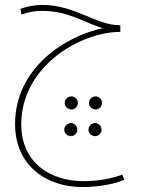

<svg xmlns="http://www.w3.org/2000/svg" viewBox="-20 -486 576 777"><path d="M314 271C368 271 435 262 483 242L475 221C432 236 382 247 317 247C186 247 66 174 66 17C66 -219 307 -357 467 -357V-384H461C369 -385 281 -466 153 -466C123 -466 91 -461 63 -450L67 -427C94 -436 114 -442 150 -442C261 -442 328 -390 397 -372C247 -341 41 -213 41 16C41 183 166 271 314 271ZM269 -43C283 -43 295 -55 295 -69C295 -84 283 -96 269 -96C254 -96 242 -84 242 -69C242 -55 254 -43 269 -43ZM367 -43C381 -43 393 -55 393 -69C393 -84 381 -96 367 -96C352 -96 340 -84 340 -69C340 -55 352 -43 367 -43ZM267 65C281 65 293 53 293 39C293 24 281 12 267 12C252 12 240 24 240 39C240 53 252 65 267 65ZM365 65C379 65 391 53 391 39C391 24 379 12 365 12C350 12 338 24 338 39C338 53 350 65 365 65Z"/></svg>

Font: Noto Sans Arabic UI Cn Th
Style: Regular
Weight: 100
Width: 3
Designer: Monotype Design Team, Nadine Chahine and Nizar Qandah
Foundry: Monotype Imaging Inc.
Version: Version 2.010